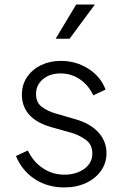

<svg xmlns="http://www.w3.org/2000/svg" viewBox="-20 -810 548 842"><path d="M262 12Q188 12 132 -25Q76 -62 50 -126L102 -150Q126 -100 168.5 -72Q211 -44 262 -44Q314 -44 349.5 -69.5Q385 -95 385 -137Q385 -176 356 -197Q327 -218 292 -228L210 -251Q141 -270 108.5 -306.5Q76 -343 76 -394Q76 -439 99 -472.5Q122 -506 160.5 -524.5Q199 -543 247 -543Q313 -543 367 -509Q421 -475 443 -417L389 -392Q368 -437 330 -462.5Q292 -488 246 -488Q198 -488 168 -462.5Q138 -437 138 -398Q138 -360 164 -341Q190 -322 222 -313L311 -287Q375 -269 411 -230Q447 -191 447 -138Q447 -95 423 -61Q399 -27 357 -7.5Q315 12 262 12ZM224 -640 314 -790H396L285 -640Z"/></svg>

Font: Plus Jakarta Sans Light
Style: Regular
Weight: 300
Designer: Gumpita Rahayu
Foundry: Tokotype
Version: Version 2.006; ttfautohint (v1.8.4.7-5d5b)